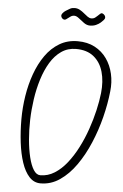

<svg xmlns="http://www.w3.org/2000/svg" viewBox="-75 -1284 859 1344"><g transform="rotate(5 355.0 -612.0)"><path d="M262 10Q215.5 10 182.8 -25.8Q150 -61.5 129.5 -123Q109 -184.5 99.5 -262.8Q90 -341 90 -425.5Q90 -507 103 -589.8Q116 -672.5 142.8 -746.8Q169.5 -821 210.5 -879Q251.5 -937 307.8 -970.5Q364 -1004 436 -1004Q504.5 -1004 556 -976.8Q607.5 -949.5 640.2 -903Q673 -856.5 686.5 -797.2Q700 -738 692.5 -673.5Q683.5 -586.5 659.8 -491.8Q636 -397 598.2 -307.8Q560.5 -218.5 510 -146.8Q459.5 -75 397.2 -32.5Q335 10 262 10ZM255.5 -46.5Q308.5 -46.5 355.2 -75.8Q402 -105 441.5 -155Q481 -205 513.2 -268Q545.5 -331 569.2 -399.5Q593 -468 608.2 -534.2Q623.5 -600.5 629.5 -656Q638.5 -739 619.8 -805.2Q601 -871.5 553.5 -910.2Q506 -949 428.5 -949Q370.5 -949 325.8 -918Q281 -887 249 -834Q217 -781 196 -713.5Q175 -646 164.2 -572Q153.5 -498 151.5 -426.5Q149.5 -354.5 155.5 -286.8Q161.5 -219 174.8 -164.8Q188 -110.5 208.2 -78.5Q228.5 -46.5 255.5 -46.5ZM510 -1120.5Q488.5 -1120.5 468 -1135.2Q447.5 -1150 429.5 -1164.8Q411.5 -1179.5 396.5 -1179.5Q380 -1179.5 368.5 -1170.2Q357 -1161 339.5 -1149Q332.5 -1144.5 324.5 -1147Q316.5 -1149.5 311 -1156.5Q305.5 -1163.5 305 -1171.5Q304.5 -1181 312.8 -1191Q321 -1201 333.5 -1209Q348 -1218 361.5 -1225.8Q375 -1233.5 394.5 -1233.5Q414 -1233.5 430.8 -1224.2Q447.5 -1215 462 -1202.5Q476.5 -1190 489.8 -1180.8Q503 -1171.5 515.5 -1171.5Q531.5 -1171.5 542 -1179.2Q552.5 -1187 576 -1209.5Q582.5 -1215.5 590.8 -1212.8Q599 -1210 605.5 -1202.5Q612 -1195 612 -1187.5Q613 -1178 604.8 -1168.5Q596.5 -1159 584.5 -1148.5Q572 -1137.5 553.2 -1129Q534.5 -1120.5 510 -1120.5Z"/></g></svg>

Font: Edu NSW ACT Cursive
Style: Regular
Weight: 400
Designer: Tina and Corey Anderson, Eben Sorkin, Mirko Velimirovic
Foundry: Sorkin Type Co.
Version: Version 2.000